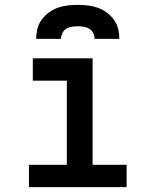

<svg xmlns="http://www.w3.org/2000/svg" viewBox="-20 -770 640 790"><path d="M99 0V-92H255V-438H115V-530H361V-92H501V0ZM129 -610Q129 -631 134 -651.5Q139 -672 151.5 -689Q164 -706 181 -718.5Q198 -731 217.5 -738Q237 -745 258 -747.5Q279 -750 300 -750Q321 -750 342 -747.5Q363 -745 382.5 -738Q402 -731 419 -718.5Q436 -706 448.5 -689Q461 -672 466 -651.5Q471 -631 471 -610H369Q369 -622 363.5 -633.5Q358 -645 347.5 -651.5Q337 -658 324.5 -660Q312 -662 300 -662Q288 -662 275.5 -660Q263 -658 252.5 -651.5Q242 -645 236.5 -633.5Q231 -622 231 -610Z"/></svg>

Font: Iosevka Curly SmBdEx
Style: Regular
Weight: 600
Width: 7
Monospace: yes
Designer: Belleve Invis
Foundry: Belleve Invis
Version: Version 11.1.0; ttfautohint (v1.8.3)